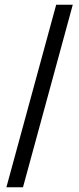

<svg xmlns="http://www.w3.org/2000/svg" viewBox="-20 -710 334 810"><path d="M7 80 217 -690H287L77 80Z"/></svg>

Font: Bricolage Grotesque SemiCondensed Light
Style: Regular
Weight: 300
Width: 4
Designer: Mathieu Triay
Foundry: Atelier Triay
Version: Version 1.000;gftools[0.9.30]